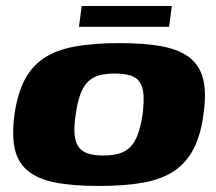

<svg xmlns="http://www.w3.org/2000/svg" viewBox="-20 -610 716 637"><path d="M308 7Q221 7 163 -4.5Q105 -16 72 -43.5Q39 -71 29 -116.5Q19 -162 28 -230Q38 -299 61.5 -344.5Q85 -390 125.5 -417Q166 -444 227.5 -455.5Q289 -467 376 -467Q463 -467 521 -455.5Q579 -444 612 -416.5Q645 -389 655 -343.5Q665 -298 655 -230Q646 -162 622.5 -116.5Q599 -71 559 -43.5Q519 -16 457 -4.5Q395 7 308 7ZM323 -94Q353 -94 375 -100.5Q397 -107 412 -122Q427 -137 437 -163.5Q447 -190 453 -230Q458 -271 456 -297Q454 -323 443 -338.5Q432 -354 411.5 -360Q391 -366 361 -366Q331 -366 309 -360Q287 -354 271.5 -338.5Q256 -323 246.5 -297Q237 -271 231 -230Q225 -190 227.5 -163.5Q230 -137 241 -122Q252 -107 272.5 -100.5Q293 -94 323 -94ZM242 -521 251 -590H550L541 -521Z"/></svg>

Font: Genos ExtraBold
Style: Italic
Weight: 800
Italic angle: -8°
Version: Version 1.010